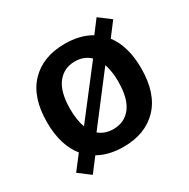

<svg xmlns="http://www.w3.org/2000/svg" viewBox="-140 -689 849 862"><g transform="rotate(-30 284.0 -258.0)"><path d="M100.6 44.9 40.5 -0.5 96.7 -73.7Q69.3 -106.9 54.9 -154.1Q40.5 -201.2 40.5 -261.2Q40.5 -391.1 106 -459.5Q171.4 -527.8 284.7 -527.8Q363.8 -527.8 419.9 -494.6L469.2 -559.6L529.3 -514.2L476.1 -444.3Q528.3 -375.5 528.3 -261.2Q528.3 -131.3 462.9 -63Q397.5 5.4 284.7 5.4Q209 5.4 154.3 -25.4ZM284.7 -436.5Q227.5 -436.5 193.8 -392.8Q160.2 -349.1 160.2 -261.2Q160.2 -203.6 175.3 -163.6L362.8 -406.7Q332 -436.5 284.7 -436.5ZM409.2 -261.2Q409.2 -314.9 395.5 -353.5L210.4 -111.8Q240.2 -86.4 284.7 -86.4Q342.3 -86.4 375.7 -129.9Q409.2 -173.3 409.2 -261.2Z"/></g></svg>

Font: Estedad-FD SemiBold
Style: Regular
Weight: 600
Designer: Amin Abedi
Version: Version 7.3